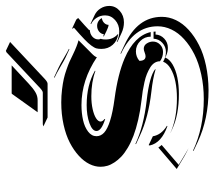

<svg xmlns="http://www.w3.org/2000/svg" viewBox="-58 -646 726 650"><g transform="rotate(-90 305.0 -321.0)"><path d="M57.9 -85.7 130.6 -147.9Q134.3 -142.1 139.2 -136.7L72 -79.1Q75 -77.4 95 -65.1Q115 -52.7 128.4 -45.7Q115 -51.8 102.4 -59Q89.8 -66.2 76.4 -74.5Q63 -82.8 57.9 -85.7ZM65.4 -343.8Q65.4 -362.5 74.7 -381.3Q84 -400.1 102.7 -417.2Q121.3 -434.3 147 -447.6Q172.6 -460.9 208 -468.8Q243.4 -476.6 283.2 -476.6Q305.9 -476.6 327 -474Q348.1 -471.4 363.3 -468Q378.4 -464.6 395 -458.7Q411.6 -452.9 421 -448.7Q430.4 -444.6 444.1 -437.7Q475.6 -422.4 493.7 -418.2L457.3 -381.8Q456.3 -380.9 454 -378.5Q451.7 -376.2 450.8 -375.4Q450 -374.5 448 -372.6Q446 -370.6 445.3 -369.8Q444.6 -368.9 443.1 -367.3Q441.7 -365.7 441 -364.9Q440.4 -364 439.5 -362.7Q438.5 -361.3 438 -360.4Q437.5 -359.4 437 -358.2Q436.5 -356.9 436.3 -356Q358.6 -408.2 274.4 -408.2Q246.6 -408.2 223.1 -402.8Q199.7 -397.5 184.3 -385.6Q168.9 -373.8 168.9 -357.4Q168.9 -342.5 181.2 -331.3Q193.4 -320.1 221.8 -311.2Q250.2 -302.2 296.1 -296.1Q379.4 -284.9 432.6 -262Q508.8 -229.2 521.5 -173.8H505.9Q505.9 -194.3 491.2 -209.1Q476.6 -223.9 456.1 -223.9Q438 -223.9 424.1 -212.2Q424.1 -191.4 439.2 -191.2Q444.3 -191.2 452 -194.2Q459.7 -197.3 464.8 -197.3Q476.3 -197.3 482.8 -187.3Q489.3 -177.2 489.3 -166.3Q489.3 -152.1 479 -142.1Q468.8 -132.1 454.1 -132.1Q436.5 -132.1 422.6 -142.3Q422.6 -152.3 417.1 -160.9Q411.6 -169.4 401.6 -175.5Q391.6 -181.6 379.8 -186.5Q367.9 -191.4 352.2 -194.9Q336.4 -198.5 322.3 -200.8Q308.1 -203.1 291.3 -204.8Q255.1 -209 224.2 -216.2Q193.4 -223.4 170.5 -232.1Q147.7 -240.7 129.6 -251.5Q111.6 -262.2 99.7 -273.4Q87.9 -284.7 80 -296.9Q72 -309.1 68.7 -320.6Q65.4 -332 65.4 -343.8ZM119.4 -30.8Q197.3 5.9 294.9 5.9Q338.6 5.9 377.8 -2.7Q417 -11.2 446.4 -26.1Q475.8 -41 497.4 -60.7Q519 -80.3 530 -103.4Q541 -126.5 541 -150.4Q541 -231 448 -274.4L449 -276.1L479 -262Q573 -218 573 -136.2Q573 -111.8 561.9 -88.5Q550.8 -65.2 528.9 -45.3Q507.1 -25.4 477.4 -10.3Q447.8 4.9 408.3 13.3Q368.9 21.7 325 22Q227.5 22 149.7 -14.4L119.6 -28.6ZM137.5 -177 138.7 -180.7 168.7 -166.5Q173.3 -137.9 204.1 -118.9L203.1 -117.2Q146.2 -137.2 137.5 -177ZM142.1 -223.6 142.6 -225.6Q202.6 -197.5 289.3 -187.5Q372.1 -178.2 396.2 -158.4L394.3 -157.5Q366 -166.3 319.1 -171.6Q232.4 -181.6 172.4 -209.7ZM179.7 -107.2V-107.4Q227.8 -85 297.9 -85Q327.9 -85 353.6 -90.2Q379.4 -95.5 397.7 -106.3Q416 -117.2 421.1 -131.8Q436.3 -122.3 454.1 -122.3Q471.9 -122.3 485 -134.4Q498 -146.5 499 -164.1H522.7Q522.9 -160.6 523.2 -157.2L513.2 -157.5Q512.2 -139.9 499.1 -127.8Q486.1 -115.7 468.3 -115.7Q454.3 -115.7 441.9 -121.3L435.1 -124.8Q429.9 -110.4 411.5 -99.6Q393.1 -88.9 367.4 -83.6Q341.8 -78.4 312 -78.4Q241.7 -78.4 193.8 -100.6ZM186.5 -357.4Q186.5 -371.6 212.8 -381.1Q239 -390.6 274.4 -390.6Q342.3 -390.6 390.9 -362.5L389.4 -361.1Q352.3 -374.8 304.4 -374.8Q280.5 -374.8 260.7 -370.4Q241 -366 229.7 -358.8Q218.5 -351.6 218.5 -343.5Q218.5 -336.7 227.1 -330.1V-327.9Q186.5 -340.6 186.5 -357.4ZM202.1 -537.1 209.2 -539.1H316.4Q321.8 -539.1 331.8 -548.3L453.1 -662.1L458 -664.1L488 -649.9L363 -532.7Q352.5 -522.9 346.4 -522.9H232.2ZM250 -556.6 312 -643.3Q312.7 -644.5 314.7 -644.5H408.7L347.2 -587.2Q331.3 -572.3 318.4 -564.5Q305.4 -556.6 290.5 -556.6ZM367.2 -499.3 367.7 -501.2Q369.1 -500.5 370.8 -499.8L400.9 -485.8Q412.4 -480.5 435.1 -467Q457.8 -453.6 464.6 -450.7L463.4 -449Q462.4 -449.5 451.5 -454.6Q440.7 -459.7 434.3 -462.6Q427.2 -465.8 403.3 -479.9Q379.4 -493.9 367.2 -499.3ZM464.4 -340.6Q464.4 -350.8 466.2 -357.5Q468 -364.3 475.8 -374.9Q483.6 -385.5 497.2 -398.4Q510.7 -411.4 536.4 -433.8L533.2 -437.3L533.4 -439.9L563.7 -425.8L569.1 -419.4Q541.5 -395.3 527.6 -381.8L529.5 -379.9Q515.9 -379.9 506.2 -371.5Q496.6 -363 496.6 -351.3Q496.6 -346.7 498.8 -342.5L497.8 -340.6Q496.3 -334.7 496.3 -326.4Q496.3 -301.5 513.4 -286.1L515.1 -283.7Q492.2 -286.6 478.3 -302.4Q464.4 -318.1 464.4 -340.6ZM487.8 -288.8Q505.1 -280.3 524.4 -280.3Q546.4 -280.3 562.1 -294.3Q577.9 -308.3 577.9 -328.1Q577.9 -344 569.7 -356.8Q561.5 -369.6 548.3 -375.7L549.6 -377.4L579.6 -363.3Q593 -356.9 601.4 -343.6Q609.9 -330.3 609.9 -314Q609.9 -293.5 593.6 -278.9Q577.4 -264.4 554.4 -264.4Q535.9 -264.4 519 -272.2L488.8 -286.1ZM506.8 -332.5 507.3 -334.5Q510.5 -333 514.2 -332.5Q515.1 -342 523.3 -348.6Q531.5 -355.2 542.5 -355.2Q551 -355.2 558.1 -350.8Q565.2 -346.4 568.8 -339.1L566.9 -338.9Q557.9 -337.2 551.9 -330.8Q545.9 -324.5 545.9 -316.4Q542.2 -316.4 535.8 -318.8Q529.3 -321.3 523.8 -324Q518.3 -326.7 506.8 -332.5Z"/></g></svg>

Font: AgreloyS1
Style: Medium
Weight: 400
Designer: gluk
Foundry: gluk
Version: Version 0.27